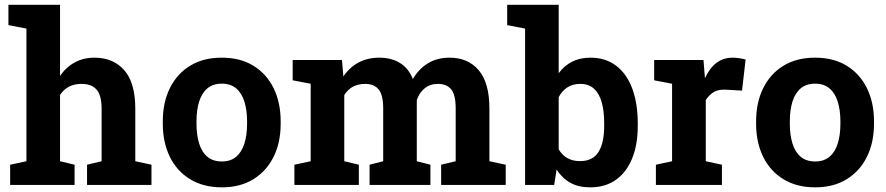

<svg xmlns="http://www.w3.org/2000/svg" viewBox="-20 -782 3749 812"><path d="M233.9 -100.1 295.4 -85.4V0H22.9V-85.4L91.8 -100.1V-661.1L15.6 -675.8V-761.7H233.9V-460.9Q258.8 -497.6 295.7 -517.8Q332.5 -538.1 379.4 -538.1Q459 -538.1 505.6 -485.1Q552.2 -432.1 552.2 -321.3V-100.1L620.6 -85.4V0H348.1V-85.4L409.7 -100.1V-322.3Q409.7 -379.4 388.2 -403.3Q366.7 -427.2 325.2 -427.2Q264.2 -427.2 233.9 -380.4Z M918.5 10.3Q840.3 10.3 784.2 -23.9Q728 -58.1 698.2 -118.9Q668.5 -179.7 668.5 -258.8V-269Q668.5 -348.6 698.2 -408.7Q728 -469.7 783.9 -503.9Q839.8 -538.1 917.5 -538.1Q996.6 -538.1 1051.8 -503.9Q1107.4 -469.7 1137.2 -408.9Q1167 -348.1 1167 -269V-258.8Q1167 -179.2 1137.2 -119.1Q1107.4 -58.6 1051.8 -24.2Q996.1 10.3 918.5 10.3ZM918.5 -99.1Q955.1 -99.1 979 -119.1Q1002.4 -139.2 1013.7 -175Q1024.9 -210.9 1024.9 -258.8V-269Q1024.9 -315.4 1013.7 -352.1Q1002.4 -388.2 978.8 -408.2Q955.1 -428.2 917.5 -428.2Q881.3 -428.2 856.9 -408.2Q833 -387.7 822 -351.8Q811 -315.9 811 -269V-258.8Q811 -211.4 822.3 -174.8Q833.5 -138.7 857.2 -118.9Q880.9 -99.1 918.5 -99.1Z M1436 -100.1 1497.6 -85.4V0H1225.1V-85.4L1293.9 -100.1V-427.7L1217.8 -442.4V-528.3H1426.3L1432.1 -458.5Q1457.5 -496.6 1495.8 -517.3Q1534.2 -538.1 1584.5 -538.1Q1635.3 -538.1 1671.6 -515.6Q1708 -493.2 1726.1 -447.8Q1750.5 -490.2 1789.6 -514.2Q1828.6 -538.1 1881.3 -538.1Q1959.5 -538.1 2004.6 -484.9Q2049.8 -431.6 2049.8 -322.8V-100.1L2118.7 -85.4V0H1845.7V-85.4L1907.2 -100.1V-323.2Q1907.2 -381.8 1887.9 -404.5Q1868.7 -427.2 1832 -427.2Q1798.8 -427.2 1775.9 -408.4Q1752.9 -389.6 1742.7 -358.9V-100.1L1800.3 -85.4V0H1543V-85.4L1600.6 -100.1V-323.2Q1600.6 -380.4 1581.3 -403.8Q1562 -427.2 1524.4 -427.2Q1465.3 -427.2 1436 -379.9Z M2475.6 10.3Q2426.8 10.3 2392.1 -9Q2357.4 -28.3 2334 -64.9L2323.7 0H2200.7V-661.1L2125 -675.8V-761.7H2342.8V-472.2Q2365.7 -503.9 2399.2 -521Q2432.6 -538.1 2477.1 -538.1Q2541.5 -538.1 2585.9 -503.9Q2630.9 -469.7 2654.1 -407Q2677.2 -344.2 2677.2 -259.8V-249.5Q2677.2 -170.9 2653.8 -112.8Q2630.4 -54.2 2585.4 -22Q2540.5 10.3 2475.6 10.3ZM2432.6 -100.6Q2487.3 -100.6 2511.2 -139.4Q2535.2 -178.2 2535.2 -249.5V-259.8Q2535.2 -312 2524.9 -349.1Q2514.2 -386.7 2491.9 -407Q2469.7 -427.2 2434.1 -427.2Q2401.9 -427.2 2378.9 -412.1Q2356 -397 2342.8 -371.1V-150.4Q2372.6 -100.6 2432.6 -100.6Z M2964.8 -100.1 3033.2 -85.4V0H2753.9V-85.4L2822.3 -100.1V-427.7L2746.6 -442.4V-528.3H2955.1L2960.4 -462.9L2961.4 -451.2Q3001 -538.1 3078.6 -538.1Q3091.3 -538.1 3106.4 -535.9Q3121.6 -533.7 3133.3 -530.3L3118.2 -398.9L3047.4 -402.8H3040.5Q3015.6 -402.8 2998.5 -392.6Q2979.5 -380.9 2964.8 -358.9Z M3427.7 10.3Q3349.6 10.3 3293.5 -23.9Q3237.3 -58.1 3207.5 -118.9Q3177.7 -179.7 3177.7 -258.8V-269Q3177.7 -348.6 3207.5 -408.7Q3237.3 -469.7 3293.2 -503.9Q3349.1 -538.1 3426.8 -538.1Q3505.9 -538.1 3561 -503.9Q3616.7 -469.7 3646.5 -408.9Q3676.3 -348.1 3676.3 -269V-258.8Q3676.3 -179.2 3646.5 -119.1Q3616.7 -58.6 3561 -24.2Q3505.4 10.3 3427.7 10.3ZM3427.7 -99.1Q3464.4 -99.1 3488.3 -119.1Q3511.7 -139.2 3522.9 -175Q3534.2 -210.9 3534.2 -258.8V-269Q3534.2 -315.4 3522.9 -352.1Q3511.7 -388.2 3488 -408.2Q3464.4 -428.2 3426.8 -428.2Q3390.6 -428.2 3366.2 -408.2Q3342.3 -387.7 3331.3 -351.8Q3320.3 -315.9 3320.3 -269V-258.8Q3320.3 -211.4 3331.5 -174.8Q3342.8 -138.7 3366.5 -118.9Q3390.1 -99.1 3427.7 -99.1Z"/></svg>

Font: Battambang
Style: Bold
Weight: 700
Designer: Danh Hong
Version: Version 8.002; ttfautohint (v1.8.3)